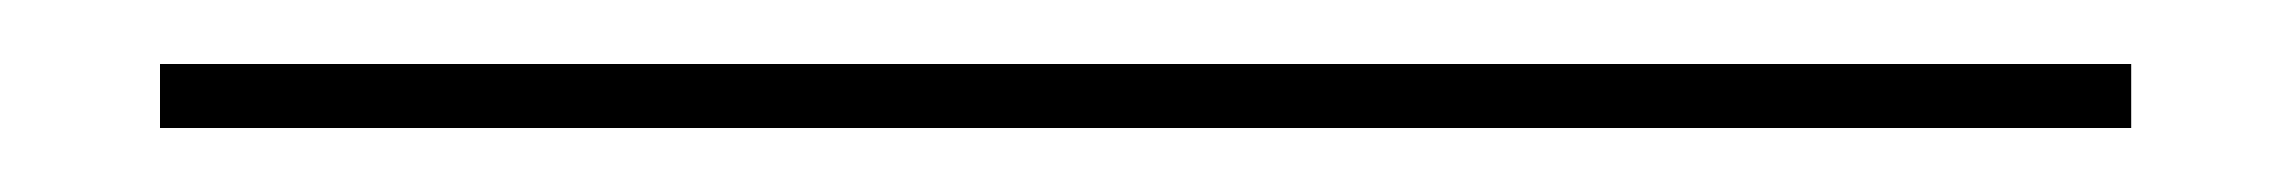

<svg xmlns="http://www.w3.org/2000/svg" viewBox="-20 20 716 60"><path d="M30 60V40H646V60Z"/></svg>

Font: Big Shoulders Text Thin SemiBold
Style: Regular
Weight: 600
Version: Version 2.002